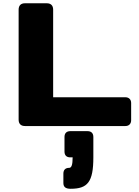

<svg xmlns="http://www.w3.org/2000/svg" viewBox="-20 -770 852 1173"><path d="M132.8 0H746.1C767.6 0 781.2 -13.7 781.2 -35.2V-140.6C781.2 -162.1 767.6 -175.8 746.1 -175.8H304.7V-710.9C304.7 -736.3 291 -750 265.6 -750H132.8C107.4 -750 93.8 -736.3 93.8 -710.9V-39.1C93.8 -13.7 107.4 0 132.8 0ZM411.1 383.3C514.6 383.3 550.3 343.3 550.3 191.4V66.9C550.3 43.9 537.6 31.2 514.6 31.2H409.7C386.7 31.2 374 43.9 374 66.9V155.8C374 179.2 386.7 191.4 409.7 191.4H423.8C423.8 237.8 416.5 255.4 402.8 255.4C379.4 255.4 367.2 268.1 367.2 291V347.7C367.2 371.1 379.4 383.3 411.1 383.3Z"/></svg>

Font: Gyrotrope Black
Style: Regular
Weight: 900
Designer: David Moles
Version: Version 1.003;Glyphs 3.3.1 (3343)